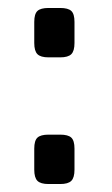

<svg xmlns="http://www.w3.org/2000/svg" viewBox="-20 -462 280 482"><path d="M131 -442Q151 -442 159 -434.5Q167 -427 167 -407V-354Q167 -334 159 -326Q151 -318 131 -318H102Q82 -318 74 -326Q66 -334 66 -354V-407Q66 -427 74 -434.5Q82 -442 102 -442ZM131 -124Q151 -124 159 -116.5Q167 -109 167 -89V-36Q167 -16 159 -8Q151 0 131 0H102Q82 0 74 -8Q66 -16 66 -36V-89Q66 -109 74 -116.5Q82 -124 102 -124Z"/></svg>

Font: Exo 2 Medium
Style: Regular
Weight: 500
Designer: Natanael Gama
Foundry: Natanael Gama
Version: Version 2.010